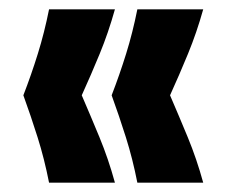

<svg xmlns="http://www.w3.org/2000/svg" viewBox="-20 -470 482 411"><path d="M85 -79Q75 -130 60.5 -176Q46 -222 30 -266Q47 -310 61 -355Q75 -400 85 -450H226Q212 -400 193.5 -355Q175 -310 155 -266Q174 -222 193 -176Q212 -130 226 -79ZM274 -79Q264 -130 249.5 -176Q235 -222 219 -266Q236 -310 250 -355Q264 -400 274 -450H415Q401 -400 382.5 -355Q364 -310 344 -266Q363 -222 382 -176Q401 -130 415 -79Z"/></svg>

Font: Bricolage Grotesque 96pt Bricolage Grotesque 48pt Regular
Style: Bold
Weight: 700
Designer: Mathieu Triay
Foundry: Atelier Triay
Version: Version 1.001; ttfautohint (v1.8.4.7-5d5b);gftools[0.9.33.de